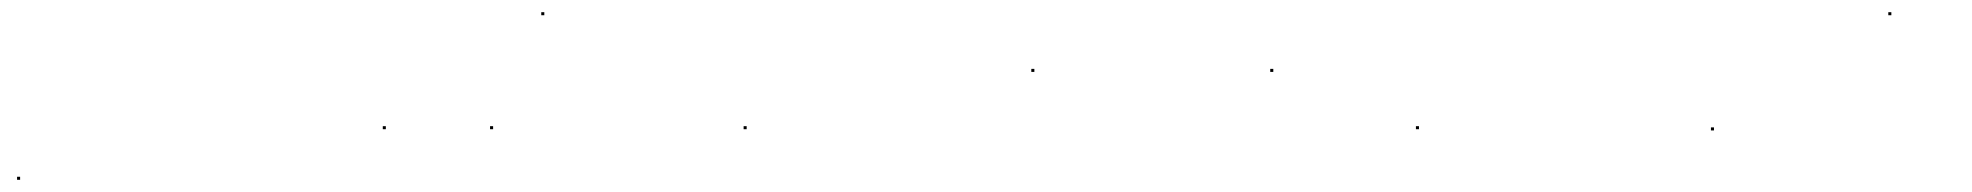

<svg xmlns="http://www.w3.org/2000/svg" viewBox="-20 -287 3236 315"><path d="M8 8V3H13V8Z M608 -75V-80H613V-75ZM868 -262V-267H873V-262ZM784 -75V-80H789V-75Z M1200 -75V-80H1205V-75Z M1672 -169V-174H1677V-169Z M2064 -169V-174H2069V-169Z M2303 -75V-80H2308V-75Z M2787 -73V-78H2792V-73Z M3078 -262V-267H3083V-262Z"/></svg>

Font: FRB American Cursive Just Beginnings
Style: Italic
Weight: 400
Italic angle: -25°
Version: Version 2.0;Modular Font Editor K font №1